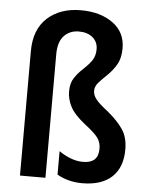

<svg xmlns="http://www.w3.org/2000/svg" viewBox="-54 -810 671 864"><g transform="rotate(5 281.0 -377.5)"><path d="M478 -611Q478 -566 461 -537Q444 -508 422 -487Q400 -466 383.5 -448Q367 -430 367 -409Q367 -389 382.5 -370Q398 -351 436 -322Q483 -283 506.5 -247.5Q530 -212 530 -158Q530 -77 483.5 -33.5Q437 10 349 10Q320 10 291 3Q262 -4 236 -19V-125Q258 -109 287 -97.5Q316 -86 345 -86Q414 -86 414 -151Q414 -180 399 -200.5Q384 -221 341 -254Q290 -294 272.5 -328Q255 -362 255 -397Q255 -434 271 -458Q287 -482 308 -501Q329 -520 345.5 -542Q362 -564 362 -596Q362 -629 338.5 -649Q315 -669 276 -669Q235 -669 209 -641.5Q183 -614 183 -558V0H68V-562Q68 -660 125.5 -712.5Q183 -765 277 -765Q365 -765 421.5 -724Q478 -683 478 -611Z"/></g></svg>

Font: Noto Sans Gujarati Condensed SemiBold
Style: Regular
Weight: 600
Width: 3
Designer: Jelle Bosma - Monotype Design Team, Universal Thirst
Foundry: Monotype Imaging Inc.
Version: Version 2.106; ttfautohint (v1.8.4.7-5d5b)